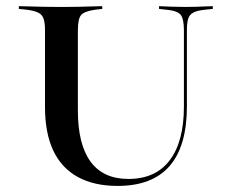

<svg xmlns="http://www.w3.org/2000/svg" viewBox="-20 -591 737 622"><path d="M125.8 -369.4V-492.7Q125.8 -517.7 121 -531Q116.1 -544.4 103.2 -550.4Q90.3 -556.5 65.3 -559.7L41.1 -562.1V-571Q56.5 -571 76.2 -570.2Q96 -569.4 119.4 -569Q142.7 -568.5 169.4 -568.5H179H187.9Q213.7 -568.5 236.3 -569Q258.9 -569.4 277.8 -570.2Q296.8 -571 311.3 -571V-562.1L289.5 -559.7Q254 -554.8 243.1 -542.7Q232.3 -530.6 232.3 -492.7V-369.4ZM361.3 11.3Q284.7 11.3 231.9 -17.7Q179 -46.8 152.4 -103.6Q125.8 -160.5 125.8 -243.5V-369.4H232.3V-233.1Q232.3 -123.4 273.4 -67.3Q314.5 -11.3 396 -11.3Q483.9 -11.3 529.8 -71.8Q575.8 -132.3 575.8 -246V-369.4H585.5V-246.8Q585.5 -117.7 529.4 -53.2Q473.4 11.3 361.3 11.3ZM575.8 -369.4V-492.7Q575.8 -530.6 564.9 -543.5Q554 -556.5 517.7 -559.7L495.2 -562.1V-571Q511.3 -570.2 533.1 -569.4Q554.8 -568.5 579.8 -568.5Q598.4 -568.5 614.5 -569Q630.6 -569.4 644.8 -570.2Q658.9 -571 669.4 -571V-562.1L646 -559.7Q620.2 -557.3 607.3 -550.8Q594.4 -544.4 589.9 -531Q585.5 -517.7 585.5 -492.7V-369.4Z"/></svg>

Font: Playfair 144pt SemiExpanded SemiBold
Style: Regular
Weight: 600
Width: 6
Designer: Claus Eggers Sørensen
Foundry: Claus Eggers Sørensen
Version: Version 2.203